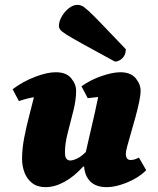

<svg xmlns="http://www.w3.org/2000/svg" viewBox="-20 -760 652 792"><path d="M168 12Q134 12 112.5 -5Q91 -22 81 -48.5Q71 -75 71 -105Q71 -146 80 -192.5Q89 -239 100.5 -282.5Q112 -326 120 -359Q90 -354 58 -343L32 -392Q75 -424 124.5 -443Q174 -462 210 -462Q253 -462 273.5 -437.5Q294 -413 294 -385Q294 -348 282.5 -302.5Q271 -257 259.5 -212.5Q248 -168 248 -133Q248 -111 254.5 -104.5Q261 -98 269 -98Q281 -98 298 -106Q315 -114 334 -133Q343 -175 357.5 -235.5Q372 -296 385 -360Q375 -359 364 -357.5Q353 -356 342 -355L316 -404Q354 -431 399.5 -446.5Q445 -462 476 -462Q519 -462 539.5 -437.5Q560 -413 560 -385Q560 -368 554 -339.5Q548 -311 539 -277.5Q530 -244 520.5 -212.5Q511 -181 505 -157.5Q499 -134 499 -126Q499 -100 519 -100Q535 -100 553 -110L583 -58Q565 -39 536.5 -23Q508 -7 477 2.5Q446 12 420 12Q377 12 353.5 -10.5Q330 -33 327 -73H323Q286 -32 246 -10Q206 12 168 12ZM454 -506Q371 -551 324 -577Q277 -603 255.5 -616.5Q234 -630 228.5 -637.5Q223 -645 223 -652Q223 -672 235 -692.5Q247 -713 264.5 -726.5Q282 -740 300 -740Q309 -740 318.5 -735.5Q328 -731 346.5 -714Q365 -697 400.5 -660Q436 -623 499 -557Q499 -534 485 -520Q471 -506 454 -506Z"/></svg>

Font: Petrona Black
Style: Italic
Weight: 900
Italic angle: -9°
Designer: Ringo R. Seeber
Foundry: Ringo R. Seeber
Version: Version 2.001; ttfautohint (v1.8.3)